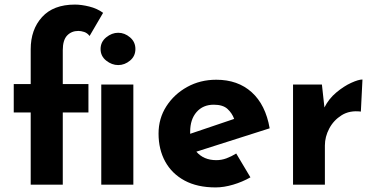

<svg xmlns="http://www.w3.org/2000/svg" viewBox="-20 -806 1637 838"><path d="M114 0V-315H40V-439H114V-591Q114 -677 163.5 -731.5Q213 -786 307 -786Q335 -786 369.5 -777.5Q404 -769 430 -750L371 -649Q361 -662 347.5 -666.5Q334 -671 322 -671Q292 -671 273 -651Q254 -631 254 -587V-439H366V-315H254V0ZM419 -592Q419 -623 443.5 -643Q468 -663 496 -663Q524 -663 547.5 -643Q571 -623 571 -592Q571 -561 547.5 -541.5Q524 -522 496 -522Q468 -522 443.5 -541.5Q419 -561 419 -592ZM422 -437H562V0H422Z M921 12Q841 12 785.5 -18Q730 -48 701 -101Q672 -154 672 -223Q672 -289 706 -342Q740 -395 797 -426.5Q854 -458 924 -458Q1018 -458 1078.5 -403.5Q1139 -349 1157 -246L837 -144Q869 -107 924 -107Q947 -107 968.5 -115Q990 -123 1011 -136L1073 -32Q1038 -12 997.5 0Q957 12 921 12ZM810 -231Q810 -226 810 -222L1002 -287Q993 -312 973 -330.5Q953 -349 913 -349Q866 -349 838 -317Q810 -285 810 -231Z M1385 -437 1396 -337Q1415 -375 1448 -402.5Q1481 -430 1513 -444.5Q1545 -459 1562 -459L1555 -319Q1506 -325 1471 -303Q1436 -281 1417 -245Q1398 -209 1398 -171V0H1259V-437Z"/></svg>

Font: Synthetic
Style: Bold
Weight: 700
Designer: Santiago Orozco
Foundry: Typemade
Version: Version 2.000; ttfautohint (v1.8.4.7-5d5b)